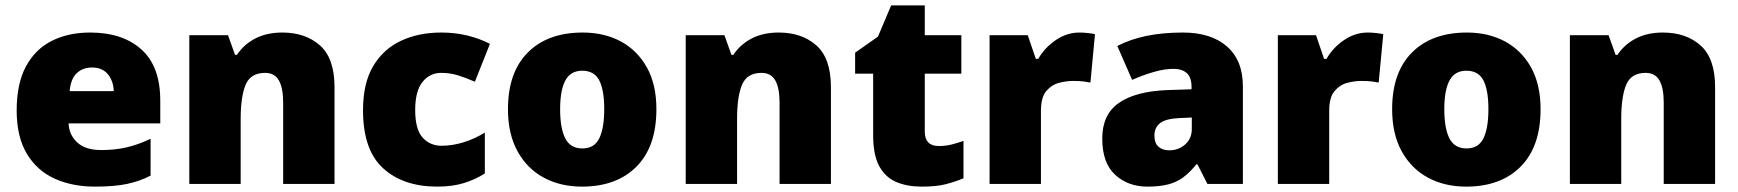

<svg xmlns="http://www.w3.org/2000/svg" viewBox="-20 -684 6462 714"><path d="M315 -563Q436 -563 506 -500Q576 -437 576 -310V-225H235Q237 -182 267.5 -154Q298 -126 356 -126Q408 -126 451 -136Q494 -146 540 -168V-31Q500 -10 452.5 0Q405 10 333 10Q249 10 183.5 -19.5Q118 -49 80 -112Q42 -175 42 -273Q42 -373 76.5 -437Q111 -501 172.5 -532Q234 -563 315 -563ZM322 -433Q288 -433 265.5 -412Q243 -391 239 -345H403Q402 -382 381.5 -407.5Q361 -433 322 -433Z M1030 -563Q1116 -563 1170 -515Q1224 -467 1224 -360V0H1033V-302Q1033 -357 1017 -385Q1001 -413 966 -413Q912 -413 893.5 -369Q875 -325 875 -242V0H684V-553H828L854 -480H861Q887 -519 929.5 -541Q972 -563 1030 -563Z M1606 10Q1480 10 1405 -58Q1330 -126 1330 -274Q1330 -375 1368 -438.5Q1406 -502 1471.5 -532.5Q1537 -563 1621 -563Q1672 -563 1717.5 -552Q1763 -541 1802 -521L1746 -380Q1712 -395 1682.5 -404Q1653 -413 1621 -413Q1578 -413 1551 -379Q1524 -345 1524 -275Q1524 -203 1551.5 -172.5Q1579 -142 1622 -142Q1663 -142 1704.5 -155Q1746 -168 1783 -191V-39Q1749 -17 1706 -3.5Q1663 10 1606 10Z M2421 -278Q2421 -139 2347 -64.5Q2273 10 2144 10Q2064 10 2002 -23.5Q1940 -57 1904.5 -121.5Q1869 -186 1869 -278Q1869 -415 1943 -489Q2017 -563 2147 -563Q2227 -563 2288.5 -530Q2350 -497 2385.5 -433.5Q2421 -370 2421 -278ZM2063 -278Q2063 -207 2082 -169.5Q2101 -132 2146 -132Q2190 -132 2208.5 -169.5Q2227 -207 2227 -278Q2227 -349 2208.5 -385Q2190 -421 2145 -421Q2102 -421 2082.5 -385Q2063 -349 2063 -278Z M2876 -563Q2962 -563 3016 -515Q3070 -467 3070 -360V0H2879V-302Q2879 -357 2863 -385Q2847 -413 2812 -413Q2758 -413 2739.5 -369Q2721 -325 2721 -242V0H2530V-553H2674L2700 -480H2707Q2733 -519 2775.5 -541Q2818 -563 2876 -563Z M3471 -141Q3497 -141 3518.5 -146.5Q3540 -152 3563 -160V-21Q3532 -8 3497 1Q3462 10 3408 10Q3354 10 3313.5 -7Q3273 -24 3250 -65.5Q3227 -107 3227 -182V-410H3160V-488L3245 -548L3294 -664H3419V-553H3555V-410H3419V-195Q3419 -141 3471 -141Z M3994 -563Q4010 -563 4027 -561Q4044 -559 4052 -557L4035 -377Q4025 -379 4010.5 -381Q3996 -383 3970 -383Q3946 -383 3918.5 -376Q3891 -369 3871 -345.5Q3851 -322 3851 -272V0H3660V-553H3802L3832 -465H3841Q3864 -506 3905.5 -534.5Q3947 -563 3994 -563Z M4379 -563Q4484 -563 4543 -511Q4602 -459 4602 -363V0H4470L4433 -73H4429Q4406 -44 4381.5 -25.5Q4357 -7 4325 1.5Q4293 10 4247 10Q4175 10 4127 -34Q4079 -78 4079 -169Q4079 -258 4140.5 -301Q4202 -344 4319 -349L4411 -352V-360Q4411 -397 4393 -412.5Q4375 -428 4344 -428Q4311 -428 4271 -416.5Q4231 -405 4190 -387L4135 -513Q4183 -538 4243.5 -550.5Q4304 -563 4379 -563ZM4368 -245Q4316 -243 4294.5 -226.5Q4273 -210 4273 -180Q4273 -152 4288 -138.5Q4303 -125 4328 -125Q4363 -125 4387.5 -147Q4412 -169 4412 -204V-247Z M5066 -563Q5082 -563 5099 -561Q5116 -559 5124 -557L5107 -377Q5097 -379 5082.5 -381Q5068 -383 5042 -383Q5018 -383 4990.5 -376Q4963 -369 4943 -345.5Q4923 -322 4923 -272V0H4732V-553H4874L4904 -465H4913Q4936 -506 4977.5 -534.5Q5019 -563 5066 -563Z M5709 -278Q5709 -139 5635 -64.5Q5561 10 5432 10Q5352 10 5290 -23.5Q5228 -57 5192.5 -121.5Q5157 -186 5157 -278Q5157 -415 5231 -489Q5305 -563 5435 -563Q5515 -563 5576.5 -530Q5638 -497 5673.5 -433.5Q5709 -370 5709 -278ZM5351 -278Q5351 -207 5370 -169.5Q5389 -132 5434 -132Q5478 -132 5496.5 -169.5Q5515 -207 5515 -278Q5515 -349 5496.5 -385Q5478 -421 5433 -421Q5390 -421 5370.5 -385Q5351 -349 5351 -278Z M6164 -563Q6250 -563 6304 -515Q6358 -467 6358 -360V0H6167V-302Q6167 -357 6151 -385Q6135 -413 6100 -413Q6046 -413 6027.5 -369Q6009 -325 6009 -242V0H5818V-553H5962L5988 -480H5995Q6021 -519 6063.5 -541Q6106 -563 6164 -563Z"/></svg>

Font: Noto Sans Bengali UI Black
Style: Regular
Weight: 900
Designer: Jelle Bosma - Monotype Design Team
Foundry: Monotype Imaging Inc.
Version: Version 2.003; ttfautohint (v1.8.4.7-5d5b)